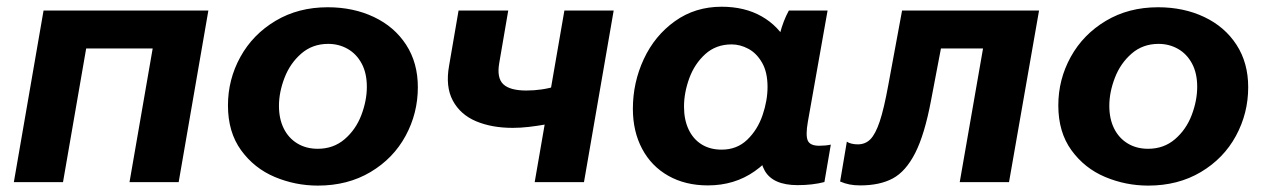

<svg xmlns="http://www.w3.org/2000/svg" viewBox="-20 -552 3841 582"><path d="M112 -520H611.6L521.6 0H372.6L442.8 -405H241.2L171 0H22Z M671 -232.4Q671 -311.2 708.7 -379.5Q746.4 -447.8 815.3 -488.9Q884.2 -530 973.4 -530Q1051 -530 1113.3 -500.5Q1175.6 -471 1211.1 -416.3Q1246.6 -361.6 1246.6 -287.6Q1246.6 -208.6 1209.4 -140.1Q1172.2 -71.6 1103.1 -30.5Q1034 10.6 943.6 10.6Q875.2 10.6 812.9 -15.6Q750.6 -41.8 710.8 -96.6Q671 -151.4 671 -232.4ZM1092 -288.8Q1092 -330.4 1076.2 -359.6Q1060.4 -388.8 1033.7 -403.9Q1007 -419 974.8 -419Q927.2 -419 893.3 -389.6Q859.4 -360.2 842.5 -316.3Q825.6 -272.4 825.6 -231.2Q825.6 -192 840 -162.8Q854.4 -133.6 881.1 -117.3Q907.8 -101 943.2 -101Q990.8 -101 1024.7 -130.1Q1058.6 -159.2 1075.3 -203.1Q1092 -247 1092 -288.8Z M1341.4 -353.4 1370 -520H1520.6L1493.2 -360.2Q1485.6 -315.4 1505.8 -296.5Q1526 -277.6 1575.6 -277.6Q1599 -277.6 1622.2 -281Q1645.4 -284.4 1667 -291.2L1648.4 -177.4Q1640 -175.8 1634 -174.8Q1607.8 -170.2 1582.9 -167.3Q1558 -164.4 1534.2 -164.4Q1470.6 -164.4 1423 -184.5Q1375.4 -204.6 1352.6 -247.1Q1329.8 -289.6 1341.4 -353.4ZM1690.8 -520H1840.2L1750.2 0H1600.8Z M2288.2 -166.6 2307.4 -165.2 2339.2 -430.8Q2341.4 -438.8 2344.2 -450.2Q2354.2 -489 2371.2 -520H2488.6L2428.8 -182.8Q2421.6 -141.4 2428.6 -125.8Q2435.6 -110.2 2463.2 -110.2Q2482.6 -110.2 2498.4 -113.6L2479 -0.2Q2443 9.2 2397.8 9.2Q2323 9.2 2298.1 -34.6Q2273.2 -78.4 2288.2 -166.6ZM2394.8 -302.2Q2394.8 -219 2361.6 -147.3Q2328.4 -75.6 2267.4 -32.8Q2206.4 10 2125.6 10Q2057.6 10 2006.1 -19Q1954.6 -48 1926.5 -100.8Q1898.4 -153.6 1898.4 -222.2Q1898.4 -301.8 1931.5 -372.9Q1964.6 -444 2025.9 -487.8Q2087.2 -531.6 2167.4 -531.6Q2237.4 -531.6 2288.9 -502.3Q2340.4 -473 2367.6 -420.7Q2394.8 -368.4 2394.8 -302.2ZM2053.4 -228.8Q2053.4 -189.2 2067.3 -159.7Q2081.2 -130.2 2106.8 -114.3Q2132.4 -98.4 2167.6 -98.4Q2213.8 -98.4 2245.1 -128.5Q2276.4 -158.6 2291.5 -202.9Q2306.6 -247.2 2306.6 -288.4Q2306.6 -333.2 2290 -362Q2273.4 -390.8 2248.5 -404.1Q2223.6 -417.4 2197.8 -417.4Q2150.4 -417.4 2117.9 -388Q2085.4 -358.6 2069.4 -314.8Q2053.4 -271 2053.4 -228.8Z M2526.6 -1.8 2547 -122.6Q2552.4 -118.6 2561.6 -116.5Q2570.8 -114.4 2580 -114.4Q2603.2 -114.4 2618.5 -130Q2633.8 -145.6 2646.6 -183.6Q2659.4 -221.6 2672.6 -294L2714.4 -520H3129.6L3038.6 0H2889.2L2959.8 -405H2832.2L2802.4 -248.6Q2782.8 -144.2 2754.2 -88.2Q2725.6 -32.2 2686.2 -11.1Q2646.8 10 2587.6 10Q2569.4 10 2554.9 7.1Q2540.4 4.2 2526.6 -1.8Z M3188 -232.4Q3188 -311.2 3225.7 -379.5Q3263.4 -447.8 3332.3 -488.9Q3401.2 -530 3490.4 -530Q3568 -530 3630.3 -500.5Q3692.6 -471 3728.1 -416.3Q3763.6 -361.6 3763.6 -287.6Q3763.6 -208.6 3726.4 -140.1Q3689.2 -71.6 3620.1 -30.5Q3551 10.6 3460.6 10.6Q3392.2 10.6 3329.9 -15.6Q3267.6 -41.8 3227.8 -96.6Q3188 -151.4 3188 -232.4ZM3609 -288.8Q3609 -330.4 3593.2 -359.6Q3577.4 -388.8 3550.7 -403.9Q3524 -419 3491.8 -419Q3444.2 -419 3410.3 -389.6Q3376.4 -360.2 3359.5 -316.3Q3342.6 -272.4 3342.6 -231.2Q3342.6 -192 3357 -162.8Q3371.4 -133.6 3398.1 -117.3Q3424.8 -101 3460.2 -101Q3507.8 -101 3541.7 -130.1Q3575.6 -159.2 3592.3 -203.1Q3609 -247 3609 -288.8Z"/></svg>

Font: Fixel Italic Variable Display Thin
Style: Italic
Weight: 100
Italic angle: -10°
Designer: AlfaBravo + MacPaw
Foundry: Kyrylo Tkachov, Marchela Mozhyna, Serhii Makarenko, Maria Weinstein, Zakhar Kryvoshyya
Version: Version 1.210;Glyphs 3.2 (3217)